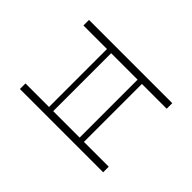

<svg xmlns="http://www.w3.org/2000/svg" viewBox="-147 -866 1073 1073"><g transform="rotate(-45 390.0 -329.0)"><path d="M663 -658V0H619V-196H161V0H117V-658H161V-472H619V-658ZM619 -230V-439H161V-230Z"/></g></svg>

Font: Ysabeau SC Light
Style: Regular
Weight: 300
Designer: Christian Thalmann (Catharsis Fonts)
Version: Version 0.003